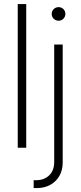

<svg xmlns="http://www.w3.org/2000/svg" viewBox="-20 -748 408 972"><path d="M112.8 -727.5V0H69.8V-727.5ZM254.4 -522.5H297.4V74.2Q297.4 113.8 280.5 142.8Q263.7 171.9 234.1 188Q204.6 204.1 167 204.1H150.4V164.1H165Q203.1 164.1 228.8 139.9Q254.4 115.7 254.4 71.3ZM276.4 -643.1Q262.2 -643.1 252 -653.1Q241.7 -663.1 241.7 -677.2Q241.7 -691.9 252 -701.9Q262.2 -711.9 276.4 -711.9Q291 -711.9 301 -701.9Q311 -691.9 311 -677.2Q311 -663.6 301 -653.3Q291 -643.1 276.4 -643.1Z"/></svg>

Font: Inter 28pt ExtraLight
Style: Regular
Weight: 250
Designer: Rasmus Andersson
Foundry: rsms
Version: Version 4.001;git-66647c0bb